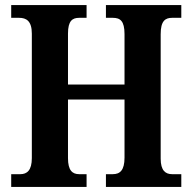

<svg xmlns="http://www.w3.org/2000/svg" viewBox="-20 -734 755 754"><path d="M24 0H320V-50H291C264 -50 247 -65 247 -113V-343H469V-115C469 -65 451 -50 423 -50H396V0H692V-50H656C630 -50 611 -64 611 -111V-600C611 -652 629 -664 656 -664H692V-714H396V-664H423C452 -664 469 -652 469 -600V-402H247V-602C247 -652 264 -664 291 -664H320V-714H24V-664H55C83 -664 105 -652 105 -602V-113C105 -65 86 -50 60 -50H24Z"/></svg>

Font: Noto Serif Thai Condensed
Style: Bold
Weight: 700
Width: 3
Designer: Monotype Design Team
Foundry: Monotype Imaging Inc.
Version: Version 2.002